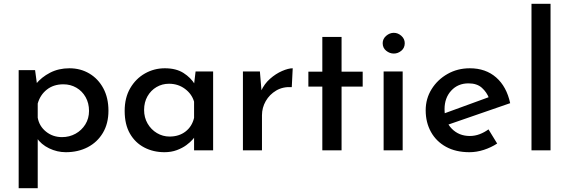

<svg xmlns="http://www.w3.org/2000/svg" viewBox="-20 -797 3018 1018"><path d="M329 10Q283 10 240.5 -10.5Q198 -31 174 -67L180 -98V201H79V-425H166L180 -322L170 -351Q200 -388 245.5 -411.5Q291 -435 348 -435Q407 -435 454 -407Q501 -379 528 -328.5Q555 -278 555 -210Q555 -142 525.5 -92.5Q496 -43 445 -16.5Q394 10 329 10ZM309 -70Q348 -70 380.5 -88Q413 -106 432.5 -137.5Q452 -169 452 -209Q452 -250 434 -282Q416 -314 385 -332Q354 -350 316 -350Q264 -350 228.5 -322Q193 -294 180 -248V-173Q188 -128 224 -99Q260 -70 309 -70Z M852 10Q793 10 745 -15Q697 -40 669 -88.5Q641 -137 641 -209Q641 -279 670.5 -329.5Q700 -380 748.5 -407.5Q797 -435 854 -435Q914 -435 953 -410Q992 -385 1013 -350L1007 -334L1017 -418H1110V0H1009V-106L1019 -81Q1015 -73 1002 -58Q989 -43 968 -27.5Q947 -12 917.5 -1Q888 10 852 10ZM879 -73Q929 -73 963.5 -99.5Q998 -126 1009 -172V-258Q997 -299 960.5 -326Q924 -353 876 -353Q840 -353 810 -335.5Q780 -318 762 -286.5Q744 -255 744 -214Q744 -174 762.5 -142Q781 -110 812 -91.5Q843 -73 879 -73Z M1358 -418 1368 -298 1364 -314Q1381 -352 1411.5 -379Q1442 -406 1475.5 -420.5Q1509 -435 1532 -435L1527 -335Q1480 -338 1444.5 -317Q1409 -296 1389 -261Q1369 -226 1369 -186V0H1268V-418Z M1689 -601H1791V-417H1903V-338H1791V0H1689V-338H1615V-417H1689Z M2014 -418H2115V0H2014ZM2009 -568Q2009 -591 2027.5 -607Q2046 -623 2068 -623Q2090 -623 2108 -607Q2126 -591 2126 -568Q2126 -543 2108 -528Q2090 -513 2068 -513Q2046 -513 2027.5 -528Q2009 -543 2009 -568Z M2469 10Q2397 10 2345 -18.5Q2293 -47 2265 -97.5Q2237 -148 2237 -212Q2237 -274 2268.5 -324.5Q2300 -375 2353 -405Q2406 -435 2471 -435Q2555 -435 2610.5 -386.5Q2666 -338 2685 -250L2344 -132L2320 -190L2594 -290L2573 -276Q2561 -308 2535 -331.5Q2509 -355 2464 -355Q2408 -355 2372.5 -316.5Q2337 -278 2337 -218Q2337 -154 2375 -115Q2413 -76 2471 -76Q2498 -76 2523 -85.5Q2548 -95 2570 -111L2616 -36Q2584 -15 2545.5 -2.5Q2507 10 2469 10Z M2798 -777H2899V0H2798Z"/></svg>

Font: Reem Kufi Fun
Style: Regular
Weight: 400
Designer: Khaled Hosny
Version: Version 1.005